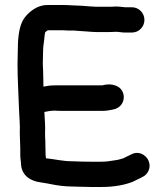

<svg xmlns="http://www.w3.org/2000/svg" viewBox="-20 -724 667 767"><path d="M416.9 -697H364.8C355.4 -697 319.9 -699.9 307 -701H305.5C287.6 -701 255.8 -704 232.9 -704H170C156.6 -704 143.5 -701.3 131.2 -696C107.6 -685.9 81.6 -663.1 69.6 -639.2C53.6 -607.2 51.1 -559.3 51 -518.5C50.4 -503.7 50 -486.6 50 -467.5C50 -408.1 54.1 -345.6 56 -286.4C57.2 -251.4 60.6 -224.5 59 -194.8V-194.2C59 -169.7 61 -150 61 -130.3V-105.9C61 -88.4 64 -77.5 64 -68.3V-67.6C67 -21.9 102.7 -0.1 144 4.8C174.9 8.5 210.6 20.3 264.8 21C292.9 21.3 314.9 23 344.3 23H384.2C436.9 23 479.1 14.7 511.2 1.8L527.5 -6.3C533.8 -9.4 541.3 -12.7 550.5 -17.8C571 -27.5 585.9 -56 572.6 -83.8C562.9 -104.1 535.2 -123.2 505.1 -107.5C492.9 -102.2 481.3 -95.5 472.5 -91.6L459.2 -87.8C455.1 -86.2 448.8 -85 438.9 -83.7C417.9 -81 409.1 -78 384.2 -78H344.3C316.4 -78 296.9 -78.6 268.9 -79.8H268C230.1 -79.8 201.9 -87.9 163.7 -91.7C163 -96.7 162 -103.9 162 -109.2C162 -126.5 161 -144.5 161 -161.7V-162.4C160.3 -171.1 160 -179.6 160 -191.4C161.5 -219.1 158.6 -247.6 157.3 -276.7C168.8 -279.4 183.9 -281.8 196.2 -282C202.2 -281.5 213.1 -281 223.2 -281H389C405.6 -281 421.3 -284.4 432.7 -286.7C483 -297.2 486.9 -358.7 449.6 -378.8C419.8 -393.9 390.8 -383 389 -383H200.3C181.6 -383 167.7 -380.9 153.5 -378C153.2 -386.5 153 -398.1 153 -409.4C153 -432.2 151.7 -450.4 151 -469.5C151 -485.7 151.4 -502 152 -515.4V-516C152 -528.8 152.9 -540.4 154.7 -550.9C157.6 -568.8 157.7 -585.8 160.6 -595.1C162.6 -597.5 168.5 -602.1 171.1 -603H232.9C240.7 -603 247.6 -602.6 254.2 -602H275.1C283.8 -601.3 292.3 -600.7 300.4 -600H301.9C311.3 -600 347.1 -596 364.8 -596H416.9C427.9 -596 436.7 -597 445 -597C453.3 -597 466.1 -594 480 -594H507C535 -594 557 -617.3 557 -644.5C557 -671.7 535 -695 507 -695H480C472.4 -695 460.3 -698 442.3 -698H440.4C434.5 -697.4 427.9 -697 416.9 -697Z"/></svg>

Font: NumbBunny
Style: Bk
Weight: 400
Designer: Robert Jablonski
Foundry: Cannot Into Space Fonts
Version: Version 1.0